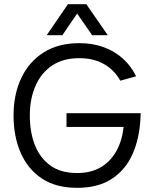

<svg xmlns="http://www.w3.org/2000/svg" viewBox="-20 -885 740 921"><path d="M655 -342Q655 -332 654 -322Q650 -224 616.5 -147.5Q583 -71 517 -27.5Q451 16 350 16Q248 16 180.5 -29Q113 -74 79 -152.5Q45 -231 45 -331Q45 -432 82 -510.5Q119 -589 189.5 -633.5Q260 -678 360 -678Q425 -678 478 -658.5Q531 -639 570 -603.5Q609 -568 633 -519L557 -498Q529 -549 479 -577.5Q429 -606 360 -606Q283 -606 230.5 -571Q178 -536 150.5 -473.5Q123 -411 123 -331Q123 -252 147 -190Q171 -128 221 -91.5Q271 -55 350 -55Q417 -55 464 -83Q511 -111 538.5 -161Q566 -211 573 -276H299V-342ZM394 -865 497 -716H422L350 -820L279 -716H204L306 -865Z"/></svg>

Font: Nata Sans
Style: Regular
Weight: 400
Designer: Daniel Uzquiano Cruz
Version: Version 1.001